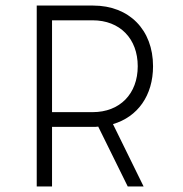

<svg xmlns="http://www.w3.org/2000/svg" viewBox="-20 -670 657 690"><path d="M439 0H496L386 -224C475 -250 530 -327 530 -432C530 -563 444 -650 315 -650H112V0H167V-214H315C321 -214 327 -214 333 -215ZM167 -267V-597H313C411 -597 475 -531 475 -432C475 -333 411 -267 313 -267Z"/></svg>

Font: Grotesk 01 Extrafine
Style: Bold
Weight: 400
Designer: Frank Adebiaye, contributions by Jérémy Landes, Ariel Martín Pérez
Foundry: Velvetyne Type Foundry
Version: Version 3.000;Glyphs 3.1.2 (3150)